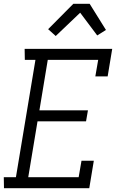

<svg xmlns="http://www.w3.org/2000/svg" viewBox="-25 -993 645 1013"><path d="M-4 0 -5 -58H59L162 -677H106L105 -735H567L543 -590H478L493 -677H227L183 -411H439L429 -353H173L124 -58H390L405 -145H470L446 0ZM269 -803 229 -839 362 -973H448L534 -835L488 -806L398 -926Z"/></svg>

Font: Iosevka Etoile Light
Style: Italic
Weight: 300
Italic angle: -9°
Designer: Belleve Invis
Foundry: Belleve Invis
Version: Version 22.1.2; ttfautohint (v1.8.4)